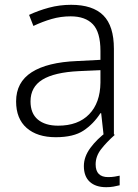

<svg xmlns="http://www.w3.org/2000/svg" viewBox="-20 -561 576 799"><path d="M276 -541Q366 -541 410 -497Q454 -453 454 -358V0H411L401 -90H398Q369 -45 327.5 -17.5Q286 10 212 10Q135 10 91 -28.5Q47 -67 47 -139Q47 -219 112 -260.5Q177 -302 301 -307L398 -312V-349Q398 -427 366.5 -460Q335 -493 274 -493Q233 -493 195 -482Q157 -471 119 -453L101 -499Q139 -517 183.5 -529Q228 -541 276 -541ZM308 -265Q206 -260 156.5 -229.5Q107 -199 107 -139Q107 -89 137.5 -63.5Q168 -38 222 -38Q305 -38 351 -85.5Q397 -133 398 -217V-269ZM378 123Q378 176 430 176Q445 176 457 174Q469 172 478 170V210Q466 213 452.5 215.5Q439 218 422 218Q378 218 353.5 195.5Q329 173 329 130Q329 91 356.5 54Q384 17 425 -13L458 0Q424 30 401 59.5Q378 89 378 123Z"/></svg>

Font: Noto Sans Tamil Light
Style: Regular
Weight: 300
Designer: Jelle Bosma - Monotype Design Team
Foundry: Monotype Imaging Inc.
Version: Version 2.004; ttfautohint (v1.8.4.7-5d5b)